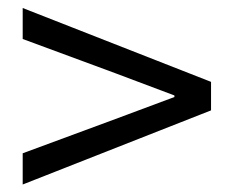

<svg xmlns="http://www.w3.org/2000/svg" viewBox="-20 -616 595 489"><path d="M37.8 -146.1V-225.6L274.3 -313L424.2 -368.9V-372.9L274.3 -429.3L37.8 -516.7V-595.6L517.5 -407.5V-334.9Z"/></svg>

Font: Noto Sans HK Thin
Style: Regular
Weight: 100
Designer: Ryoko NISHIZUKA 西塚涼子 (kana, bopomofo & ideographs); Paul D. Hunt (Latin, Greek & Cyrillic); Sandoll Communications 산돌커뮤니
Foundry: Adobe
Version: Version 2.004-H2;hotconv 1.0.118;makeotfexe 2.5.65603